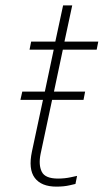

<svg xmlns="http://www.w3.org/2000/svg" viewBox="-20 -685 402 715"><path d="M190 10Q134 10 109.5 -22.5Q85 -55 99 -121L140 -313H56L63 -344H147L180 -500H90L96 -530H186L215 -665H249L220 -530H346L340 -500H214L181 -344H297L291 -313H174L131 -111Q123 -71 135.5 -45.5Q148 -20 196 -20Q221 -20 244 -25Q267 -30 267 -30L261 0Q261 0 239.5 5Q218 10 190 10Z"/></svg>

Font: Be Vietnam Pro Thin
Style: Italic
Weight: 100
Italic angle: -12°
Designer: Lam Bao, Tony Le, Vietanh Nguyen
Foundry: Yellow Type Foundry
Version: Version 1.002; ttfautohint (v1.8.3)